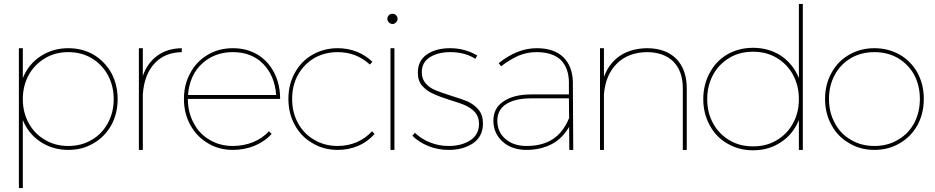

<svg xmlns="http://www.w3.org/2000/svg" viewBox="-20 -762 4755 976"><path d="M456 -484C418 -506 375 -517 327 -517C274 -517 227 -503 186 -476C145 -449 115 -412 96 -365V-517H76V194H96V-152C115 -105 145 -68 186 -41C227 -14 274 0 327 0C375 0 418 -11 456 -34C494 -56 524 -87 546 -126C567 -165 578 -209 578 -258C578 -307 567 -352 546 -391C524 -430 494 -461 456 -484ZM446 -51C411 -30 371 -20 327 -20C283 -20 244 -30 209 -51C174 -71 146 -99 126 -136C106 -172 96 -213 96 -258C96 -303 106 -344 126 -381C146 -417 174 -445 209 -466C244 -487 283 -497 327 -497C371 -497 411 -487 446 -466C481 -445 508 -417 528 -381C548 -344 558 -303 558 -258C558 -213 548 -172 528 -136C508 -99 481 -71 446 -51Z M780 -479C746 -454 721 -420 706 -376V-517H686V0H706V-283C711 -349 730 -401 765 -439C799 -476 845 -496 904 -497V-517C855 -516 814 -504 780 -479Z M1268 -40C1236 -27 1201 -20 1164 -20C1120 -20 1081 -30 1046 -51C1011 -71 984 -99 965 -136C945 -172 935 -213 935 -259H1404C1404 -308 1394 -353 1374 -392C1354 -431 1326 -462 1290 -484C1253 -506 1211 -517 1164 -517C1117 -517 1074 -506 1037 -484C999 -462 969 -431 948 -392C926 -353 915 -308 915 -259C915 -210 926 -165 948 -126C969 -87 999 -56 1037 -34C1074 -11 1117 0 1164 0C1203 0 1240 -7 1274 -21C1308 -35 1337 -55 1361 -81L1347 -95C1326 -71 1299 -53 1268 -40ZM1051 -470C1084 -488 1122 -497 1164 -497C1227 -497 1279 -477 1318 -437C1357 -397 1379 -344 1384 -279H936C939 -322 950 -360 970 -393C990 -426 1017 -451 1051 -470Z M1697 -497C1760 -497 1814 -476 1860 -434L1873 -448C1850 -470 1824 -487 1794 -499C1763 -511 1731 -517 1697 -517C1650 -517 1607 -506 1569 -484C1530 -462 1500 -431 1479 -392C1457 -353 1446 -308 1446 -259C1446 -210 1457 -165 1479 -126C1500 -87 1530 -56 1569 -34C1607 -11 1650 0 1697 0C1734 0 1769 -7 1802 -21C1834 -35 1861 -55 1884 -81L1871 -95C1850 -71 1824 -53 1795 -40C1765 -27 1732 -20 1697 -20C1653 -20 1613 -30 1578 -51C1543 -71 1515 -99 1495 -136C1475 -172 1465 -213 1465 -259C1465 -305 1475 -346 1495 -382C1515 -418 1543 -446 1578 -467C1613 -487 1653 -497 1697 -497Z M1965 -517V0H1985V-517ZM1993 -685C1988 -690 1982 -692 1975 -692C1968 -692 1962 -690 1957 -685C1952 -680 1949 -673 1949 -666C1949 -659 1952 -653 1957 -648C1962 -643 1968 -640 1975 -640C1982 -640 1988 -643 1993 -648C1998 -653 2001 -659 2001 -666C2001 -673 1998 -680 1993 -685Z M2269 -497C2318 -497 2361 -486 2396 -463L2406 -480C2363 -505 2317 -517 2268 -517C2221 -517 2182 -507 2151 -486C2120 -465 2104 -434 2104 -393C2104 -366 2111 -343 2126 -326C2141 -309 2159 -295 2181 -286C2202 -276 2231 -265 2266 -254C2299 -244 2326 -235 2346 -226C2365 -217 2382 -206 2395 -191C2408 -176 2415 -156 2415 -133C2415 -96 2400 -68 2371 -49C2342 -30 2305 -20 2261 -20C2227 -20 2195 -26 2166 -38C2137 -49 2111 -66 2089 -87L2076 -72C2099 -49 2126 -32 2159 -19C2191 -6 2225 0 2261 0C2310 0 2351 -11 2385 -34C2418 -57 2435 -90 2435 -134C2435 -163 2428 -186 2413 -204C2398 -222 2379 -236 2358 -246C2336 -255 2307 -265 2271 -276C2237 -287 2211 -296 2192 -304C2173 -312 2157 -323 2144 -338C2131 -353 2124 -372 2124 -395C2124 -428 2138 -454 2165 -471C2192 -488 2226 -497 2269 -497Z M2874 0H2894L2892 -345C2891 -398 2875 -440 2844 -471C2812 -502 2767 -517 2708 -517C2643 -517 2579 -492 2515 -441L2527 -425C2557 -448 2587 -466 2616 -479C2645 -491 2675 -497 2708 -497C2761 -497 2802 -484 2830 -458C2857 -431 2871 -394 2872 -345V-282H2680C2621 -282 2574 -270 2540 -247C2505 -224 2488 -191 2488 -149C2488 -106 2504 -70 2535 -42C2566 -14 2607 0 2656 0C2704 0 2747 -10 2784 -29C2821 -48 2850 -78 2873 -117ZM2789 -54C2753 -31 2709 -20 2657 -20C2612 -20 2576 -32 2549 -56C2522 -79 2508 -110 2508 -149C2508 -185 2523 -213 2553 -233C2583 -252 2625 -262 2680 -262H2872L2873 -162C2853 -113 2825 -77 2789 -54Z M3418 -463C3382 -499 3332 -517 3268 -517C3214 -516 3168 -503 3131 -478C3094 -453 3067 -417 3050 -371V-517H3030V0H3050V-281C3055 -348 3077 -400 3115 -438C3153 -476 3204 -496 3268 -497C3325 -497 3370 -481 3403 -449C3435 -416 3451 -371 3451 -313V0H3471V-313C3471 -377 3453 -427 3418 -463Z M4061 -742H4041V-365C4022 -412 3992 -450 3951 -478C3910 -505 3862 -519 3808 -519C3760 -519 3717 -508 3678 -486C3639 -463 3609 -432 3588 -392C3566 -352 3555 -307 3555 -258C3555 -209 3566 -164 3588 -125C3609 -85 3639 -54 3678 -32C3717 -9 3760 2 3808 2C3862 2 3910 -12 3951 -40C3992 -67 4022 -105 4041 -152V0H4061ZM3928 -49C3893 -28 3853 -18 3808 -18C3763 -18 3723 -28 3688 -49C3653 -70 3625 -98 3605 -135C3585 -171 3575 -212 3575 -258C3575 -304 3585 -345 3605 -382C3625 -419 3653 -447 3688 -468C3723 -489 3763 -499 3808 -499C3853 -499 3893 -489 3928 -468C3963 -447 3991 -419 4011 -382C4031 -345 4041 -304 4041 -258C4041 -212 4031 -171 4011 -135C3991 -98 3963 -70 3928 -49Z M4554 -484C4515 -506 4472 -517 4425 -517C4378 -517 4335 -506 4297 -484C4258 -462 4228 -431 4207 -392C4185 -353 4174 -308 4174 -259C4174 -210 4185 -165 4207 -126C4228 -87 4258 -56 4297 -34C4335 -11 4378 0 4425 0C4472 0 4515 -11 4554 -34C4592 -56 4622 -87 4644 -126C4665 -165 4676 -210 4676 -259C4676 -308 4665 -353 4644 -392C4622 -431 4592 -462 4554 -484ZM4306 -467C4341 -487 4381 -497 4425 -497C4469 -497 4509 -487 4544 -467C4579 -446 4607 -418 4627 -382C4646 -346 4656 -305 4656 -259C4656 -213 4646 -172 4627 -136C4607 -99 4579 -71 4544 -51C4509 -30 4469 -20 4425 -20C4381 -20 4341 -30 4306 -51C4271 -71 4243 -99 4224 -136C4204 -172 4194 -213 4194 -259C4194 -305 4204 -346 4224 -382C4243 -418 4271 -446 4306 -467Z"/></svg>

Font: Argentum Sans Thin
Style: Regular
Weight: 250
Designer: Julieta Ulanovsky
Foundry: Julieta Ulanovsky
Version: Version 5.001;February 15, 2019;FontCreator 11.5.0.2425 64-b